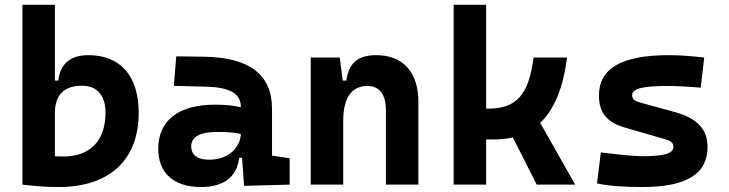

<svg xmlns="http://www.w3.org/2000/svg" viewBox="-20 -752 2970 782"><path d="M218.3 9.8C426.3 9.8 544.9 -100.6 544.9 -293C544.9 -442.4 470.2 -527.3 340.3 -527.3C266.6 -527.3 226.1 -493.2 217.3 -423.8H203.6V-732.4H71.3V0C121.1 5.9 168.5 9.8 218.3 9.8ZM203.6 -291C203.6 -366.2 240.7 -402.8 314.9 -402.8C375.5 -402.8 409.7 -363.3 409.7 -293C409.7 -179.7 347.7 -114.7 238.8 -114.7C227.1 -114.7 215.3 -114.7 203.6 -115.2Z M974.1 4.9 1159.7 0V-107.4L1087.9 -118.2V-309.6C1087.9 -446.3 998 -518.6 810.5 -521L697.8 -522.5L688 -402.3L820.3 -398.9C913.6 -396.5 960.9 -372.1 960.9 -316.9V-315.4C929.7 -322.3 897.9 -325.7 855 -325.7C708 -325.7 624.5 -261.7 624.5 -146C624.5 -46.4 688.5 9.8 798.8 9.8C888.7 9.8 944.8 -29.8 954.1 -109.4H965.8ZM960.9 -206.5C959 -154.8 915.5 -101.6 831.5 -101.6C784.2 -101.6 758.8 -120.6 758.8 -155.8C758.8 -194.3 794.4 -214.4 861.3 -214.4C895.5 -214.4 923.3 -214.4 960.9 -206.5Z M1551.8 0H1684.1V-336.9C1684.1 -458 1621.6 -527.3 1512.2 -527.3C1435.1 -527.3 1400.4 -493.2 1390.6 -423.8H1376L1363.8 -517.6H1245.6V0H1377.9V-258.3C1377.9 -354.5 1411.6 -401.9 1477.5 -401.9C1524.9 -401.9 1551.8 -366.7 1551.8 -304.2Z M1827.6 0H1960V-184.1H1992.2C2019.5 -184.1 2045.4 -187 2068.8 -192.4L2166 0H2322.8L2180.2 -251.5C2237.8 -306.6 2273.9 -395 2289.6 -517.6H2153.3C2133.3 -365.2 2084 -309.6 1967.8 -309.6H1960V-732.4H1827.6Z M2596.7 9.8C2775.4 9.8 2861.8 -43.5 2861.8 -153.3C2861.8 -226.6 2817.9 -271 2729 -295.4L2584 -335.4C2563.5 -341.3 2554.7 -348.6 2554.7 -365.2C2554.7 -391.1 2598.1 -401.9 2700.2 -401.9C2731 -401.9 2774.4 -399.9 2834 -395L2848.1 -517.6C2794.9 -523.9 2747.1 -527.3 2703.1 -527.3C2512.2 -527.3 2419.4 -473.6 2419.4 -362.3C2419.4 -292.5 2454.1 -252.9 2523.4 -232.9L2691.9 -184.1C2713.4 -177.7 2722.7 -169.4 2722.7 -153.8C2722.7 -127 2685.1 -115.7 2596.7 -115.7C2564.9 -115.7 2509.3 -121.1 2427.2 -131.3L2411.6 -4.9C2457.5 4.9 2517.6 9.8 2596.7 9.8Z"/></svg>

Font: Cascadia Mono NF
Style: Bold
Weight: 700
Monospace: yes
Designer: Aaron Bell
Foundry: Saja Typeworks
Version: Version 2404.023